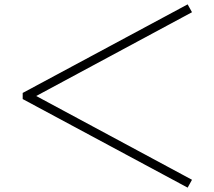

<svg xmlns="http://www.w3.org/2000/svg" viewBox="-20 -704 980 880"><path d="M840 156 84 -250V-278L840 -684L860 -648L146 -264L860 120Z"/></svg>

Font: Old Standard TT
Style: Regular
Weight: 400
Designer: Alexey Kryukov <alexios@thessalonica.org.ru>
Version: Version 1.0